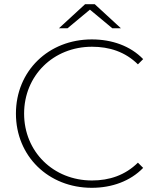

<svg xmlns="http://www.w3.org/2000/svg" viewBox="-20 -892 754 916"><path d="M418 4C514 4 602 -28 663 -91L638 -116C577 -56 502 -31 419 -31C234 -31 95 -169 95 -350C95 -531 234 -669 419 -669C502 -669 577 -645 638 -585L663 -610C602 -673 514 -704 418 -704C211 -704 56 -553 56 -350C56 -147 211 4 418 4ZM409 -846 516 -757H557L432 -872H386L261 -757H302Z"/></svg>

Font: Montserrat-Alt1 ExtLt
Style: Regular
Weight: 200
Designer: Differentunic
Foundry: Differentunic
Version: Version 7.222